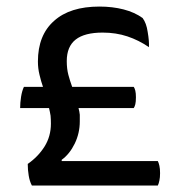

<svg xmlns="http://www.w3.org/2000/svg" viewBox="-20 -571 532 591"><path d="M53.7 -303.7Q47.9 -292 44.9 -273.4Q42 -254.9 42 -238.3Q71.3 -238.3 130.9 -238.3Q133.8 -226.6 135.7 -214.8Q136.7 -203.1 136.7 -190.4Q136.7 -151.4 117.2 -120.1Q97.7 -88.9 65.4 -66.4Q65.4 -47.9 68.4 -30.3Q71.3 -12.7 78.1 0Q207 0 465.8 0Q468.8 -5.9 470.7 -15.6Q472.7 -24.4 472.7 -38.1Q472.7 -51.8 470.7 -60.5Q468.8 -69.3 465.8 -75.2Q367.2 -75.2 169.9 -75.2Q169.9 -76.2 169.9 -79.1Q194.3 -96.7 210 -128.9Q225.6 -161.1 225.6 -197.3Q225.6 -208 225.6 -217.8Q224.6 -227.5 221.7 -238.3Q278.3 -238.3 391.6 -238.3Q394.5 -242.2 396.5 -250Q398.4 -257.8 398.4 -271.5Q398.4 -284.2 396.5 -292Q394.5 -299.8 391.6 -303.7Q329.1 -303.7 202.1 -303.7Q195.3 -322.3 190.4 -340.8Q185.5 -359.4 185.5 -382.8Q185.5 -427.7 212.9 -449.2Q240.2 -470.7 295.9 -470.7Q336.9 -470.7 372.1 -459Q407.2 -447.3 438.5 -425.8Q439.5 -444.3 434.6 -472.7Q430.7 -500 418.9 -515.6Q394.5 -533.2 360.4 -542Q326.2 -550.8 286.1 -550.8Q195.3 -550.8 146.5 -506.8Q96.7 -462.9 96.7 -381.8Q96.7 -360.4 101.6 -340.8Q106.4 -320.3 112.3 -303.7Q92.8 -303.7 53.7 -303.7Z"/></svg>

Font: cl
Style: Regular
Weight: 400
Designer: Mitja Miklavcic
Version: Version 1.0